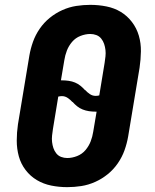

<svg xmlns="http://www.w3.org/2000/svg" viewBox="-20 -763 640 791"><path d="M257 8Q223 8 191 1.5Q159 -5 132 -21Q105 -37 85.5 -62.5Q66 -88 57.5 -119Q49 -150 49 -183.5Q49 -217 54 -251L101 -534Q106 -563 116 -591Q126 -619 143.5 -644.5Q161 -670 185 -689.5Q209 -709 237 -721.5Q265 -734 294 -738.5Q323 -743 352 -743Q386 -743 418.5 -736.5Q451 -730 477.5 -714Q504 -698 523.5 -672.5Q543 -647 552 -616Q561 -585 560.5 -551.5Q560 -518 555 -484L508 -201Q503 -172 493 -144Q483 -116 465.5 -90.5Q448 -65 424 -45.5Q400 -26 372 -13.5Q344 -1 315 3.5Q286 8 257 8ZM374 -368Q378 -368 381.5 -368.5Q385 -369 389 -370L411 -504Q413 -517 414.5 -530.5Q416 -544 414.5 -557Q413 -570 409 -582Q405 -594 397 -604Q389 -614 377 -618.5Q365 -623 352 -623Q332 -623 311.5 -615Q291 -607 277 -590.5Q263 -574 255.5 -554.5Q248 -535 245 -515L231 -432H235Q249 -432 263 -430Q277 -428 289 -423Q301 -418 311 -410Q321 -402 330 -392H331Q339 -383 350 -375.5Q361 -368 374 -368ZM257 -112Q277 -112 297.5 -120Q318 -128 332 -144.5Q346 -161 353.5 -180.5Q361 -200 364 -220L378 -303H374Q360 -303 346.5 -305Q333 -307 320.5 -312Q308 -317 298 -325Q288 -333 279 -343H278Q270 -352 259 -359.5Q248 -367 235 -367Q231 -367 227.5 -366.5Q224 -366 220 -365L198 -231Q196 -218 194.5 -204.5Q193 -191 194.5 -178Q196 -165 200 -153Q204 -141 212 -131Q220 -121 232 -116.5Q244 -112 257 -112Z"/></svg>

Font: Iosevka Aile Heavy Oblique
Style: Regular
Weight: 900
Italic angle: -9°
Designer: Belleve Invis
Foundry: Belleve Invis
Version: Version 31.1.0; ttfautohint (v1.8.4)